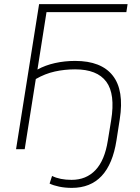

<svg xmlns="http://www.w3.org/2000/svg" viewBox="-20 -725 681 933"><path d="M329 188Q296 188 267.5 182Q239 176 221 167L233 130Q271 149 328 149Q399 149 444 101.5Q489 54 504 -42L520 -140Q541 -268 496.5 -328Q452 -388 345 -388Q294 -388 246.5 -377.5Q199 -367 154 -341L100 0H58L170 -705H600L594 -666H206L162 -387Q200 -408 247 -418.5Q294 -429 345 -429Q472 -429 528 -357.5Q584 -286 562 -146L546 -43Q510 188 329 188Z"/></svg>

Font: Nunito Sans ExtraLight
Style: Italic
Weight: 200
Italic angle: -9°
Designer: Vernon Adams
Foundry: Vernon Adams
Version: Version 3.006; ttfautohint (v1.8.3)